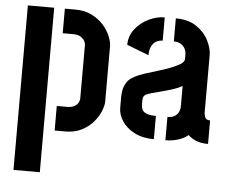

<svg xmlns="http://www.w3.org/2000/svg" viewBox="-53 -621 1050 879"><g transform="rotate(5 472.0 -182.0)"><path d="M212 0V-113H260Q282 -113 294.5 -121Q307 -129 311.5 -139Q316 -149 316 -154V-405Q316 -410 311 -420Q306 -430 293.5 -438.5Q281 -447 258 -447H210V-560H258Q302 -560 334.5 -543.5Q367 -527 388.5 -502.5Q410 -478 420.5 -452Q431 -426 431 -407V-152Q431 -134 420.5 -108Q410 -82 389 -57.5Q368 -33 336 -16.5Q304 0 260 0ZM40 196V-560H161V196Z M668 0Q616 0 578.5 -19.5Q541 -39 521.5 -69Q502 -99 502 -130V-180Q502 -191 504.5 -208.5Q507 -226 518 -245Q529 -264 555 -277Q571 -286 598.5 -295Q626 -304 656.5 -313Q687 -322 714.5 -332.5Q742 -343 760 -354Q778 -365 778 -378V-399Q778 -416 770.5 -428Q763 -440 750.5 -447Q738 -454 720 -454V-560Q777 -560 814.5 -535Q852 -510 870.5 -473.5Q889 -437 889 -406V-140Q889 -134 893.5 -121Q898 -108 917 -108V0Q885 0 862.5 -9Q840 -18 825 -33Q806 -17 779 -8.5Q752 0 721 0V-107Q740 -107 752.5 -114Q765 -121 771.5 -133.5Q778 -146 778 -160V-254Q760 -244 735.5 -236Q711 -228 685.5 -221.5Q660 -215 640 -209.5Q620 -204 612 -199Q600 -192 600 -173V-154Q600 -138 606.5 -127.5Q613 -117 628.5 -112Q644 -107 668 -107ZM610 -381 509 -420Q509 -460 533 -491.5Q557 -523 594 -541.5Q631 -560 669 -560V-453Q652 -453 638.5 -445Q625 -437 617.5 -421Q610 -405 610 -381Z"/></g></svg>

Font: Stick No Bills ExtraLight
Style: Bold
Weight: 700
Version: Version 2.000